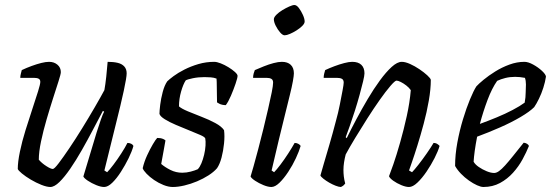

<svg xmlns="http://www.w3.org/2000/svg" viewBox="-20 -747 2201 767"><path d="M181 0Q167 0 145.5 -8.5Q124 -17 103 -29.5Q82 -42 67.5 -54Q53 -66 51 -72Q51 -100 59.5 -141Q68 -182 82 -227Q96 -272 109.5 -312.5Q123 -353 132 -382Q141 -411 141 -420Q141 -429 134.5 -432.5Q128 -436 116 -436H61Q61 -444 63.5 -453.5Q66 -463 67 -467Q86 -476 106.5 -483.5Q127 -491 145 -495.5Q163 -500 176 -500Q196 -500 209.5 -488.5Q223 -477 223 -459Q223 -451 214 -423Q205 -395 192 -354.5Q179 -314 166 -269.5Q153 -225 144 -182.5Q135 -140 135 -109Q147 -95 165 -83.5Q183 -72 191 -72Q197 -72 214.5 -95Q232 -118 257 -155Q282 -192 308.5 -235Q335 -278 358.5 -318.5Q382 -359 397 -387Q401 -409 404.5 -441Q408 -473 410 -500Q433 -500 450 -496Q467 -492 476.5 -481.5Q486 -471 486 -454Q486 -438 474.5 -384.5Q463 -331 442.5 -250Q422 -169 397 -66L408 -59Q418 -69 433.5 -89.5Q449 -110 464.5 -134Q480 -158 489 -176Q498 -176 504.5 -172.5Q511 -169 513 -164Q507 -142 493.5 -114.5Q480 -87 463 -60.5Q446 -34 428.5 -17Q411 0 396 0Q383 0 364.5 -7.5Q346 -15 331 -25Q316 -35 313 -42L366 -218Q375 -247 383 -269.5Q391 -292 396 -301L391 -304Q373 -270 351.5 -229Q330 -188 307 -147.5Q284 -107 261 -73.5Q238 -40 217.5 -20Q197 0 181 0Z M670 0Q653 0 633 -8Q613 -16 595.5 -28Q578 -40 565.5 -53Q553 -66 550 -75Q556 -101 567.5 -126Q579 -151 590.5 -170.5Q602 -190 608 -196Q615 -196 621 -195Q627 -194 632.5 -191.5Q638 -189 641 -186Q638 -169 633.5 -144Q629 -119 624 -92Q639 -79 661 -68Q683 -57 708 -57Q725 -57 742 -61.5Q759 -66 770 -71Q778 -79 784.5 -94.5Q791 -110 795.5 -129Q800 -148 801 -165.5Q802 -183 800 -194Q798 -200 779.5 -208Q761 -216 735 -226.5Q709 -237 683 -248Q657 -259 638.5 -270.5Q620 -282 617 -292Q617 -304 620 -328.5Q623 -353 630 -379.5Q637 -406 648 -422Q656 -430 673.5 -443Q691 -456 716.5 -469Q742 -482 772.5 -491Q803 -500 836 -500Q846 -500 861.5 -494Q877 -488 892.5 -478.5Q908 -469 918.5 -459.5Q929 -450 929 -444Q929 -436 921 -412.5Q913 -389 902.5 -364.5Q892 -340 882 -327Q875 -327 868 -328.5Q861 -330 855.5 -333Q850 -336 847 -338Q847 -351 846.5 -368.5Q846 -386 846 -403.5Q846 -421 845 -433Q835 -437 822 -438Q809 -439 797 -439Q772 -439 750.5 -434.5Q729 -430 722 -426Q712 -411 703.5 -381.5Q695 -352 695 -322Q705 -313 730 -302.5Q755 -292 785 -280.5Q815 -269 840 -255.5Q865 -242 875 -227Q878 -204 875 -174Q872 -144 865 -117.5Q858 -91 847 -75Q834 -60 813 -46.5Q792 -33 767 -22.5Q742 -12 716.5 -6Q691 0 670 0Z M1064 0Q1051 0 1032.5 -7.5Q1014 -15 999 -25Q984 -35 981 -42Q985 -54 993 -83Q1001 -112 1011.5 -151Q1022 -190 1032 -231.5Q1042 -273 1051 -311.5Q1060 -350 1065.5 -378Q1071 -406 1071 -417Q1071 -428 1064 -432Q1057 -436 1045 -436H991Q991 -445 993.5 -454Q996 -463 998 -467Q1014 -474 1034 -482Q1054 -490 1073 -495Q1092 -500 1106 -500Q1129 -500 1141.5 -488Q1154 -476 1154 -454Q1154 -445 1150 -422.5Q1146 -400 1137.5 -366Q1129 -332 1118 -287Q1107 -242 1093.5 -187Q1080 -132 1065 -66L1075 -59Q1085 -69 1100.5 -89.5Q1116 -110 1131.5 -134Q1147 -158 1157 -176Q1166 -176 1172.5 -172Q1179 -168 1181 -164Q1175 -143 1162 -115Q1149 -87 1131.5 -60.5Q1114 -34 1096.5 -17Q1079 0 1064 0ZM1117 -606Q1109 -606 1099 -617.5Q1089 -629 1081.5 -644Q1074 -659 1074 -670Q1074 -678 1084 -688Q1094 -698 1108 -706.5Q1122 -715 1135.5 -721Q1149 -727 1156 -727Q1165 -727 1174 -715Q1183 -703 1190 -687.5Q1197 -672 1197 -661Q1197 -653 1187.5 -643.5Q1178 -634 1164.5 -625.5Q1151 -617 1138 -611.5Q1125 -606 1117 -606Z M1342 0Q1334 0 1321 -5Q1308 -10 1295 -17.5Q1282 -25 1272 -33Q1262 -41 1260 -46Q1264 -61 1273.5 -93Q1283 -125 1296 -169.5Q1309 -214 1322 -264Q1331 -296 1337.5 -329Q1344 -362 1348.5 -386Q1353 -410 1353 -417Q1353 -428 1346 -432Q1339 -436 1326 -436H1273Q1273 -444 1275 -452.5Q1277 -461 1279 -467Q1296 -475 1316 -482.5Q1336 -490 1355 -495Q1374 -500 1387 -500Q1411 -500 1423.5 -488Q1436 -476 1436 -454Q1436 -445 1430.5 -422Q1425 -399 1416.5 -368Q1408 -337 1397.5 -304Q1387 -271 1377 -243Q1367 -215 1361 -199L1365 -195Q1382 -230 1403.5 -270.5Q1425 -311 1449 -351.5Q1473 -392 1497.5 -425.5Q1522 -459 1544.5 -479.5Q1567 -500 1585 -500Q1599 -500 1618 -491.5Q1637 -483 1655.5 -470.5Q1674 -458 1687 -446Q1700 -434 1701 -428Q1701 -391 1693 -345Q1685 -299 1672.5 -252.5Q1660 -206 1647.5 -166Q1635 -126 1625.5 -99Q1616 -72 1614 -66L1626 -59Q1635 -68 1651.5 -89Q1668 -110 1685 -134.5Q1702 -159 1712 -176Q1721 -176 1727.5 -171.5Q1734 -167 1736 -164Q1730 -143 1716 -115.5Q1702 -88 1684 -61.5Q1666 -35 1647.5 -17.5Q1629 0 1614 0Q1601 0 1583 -7.5Q1565 -15 1551 -25Q1537 -35 1534 -43Q1539 -55 1551.5 -91Q1564 -127 1578.5 -178Q1593 -229 1605 -283.5Q1617 -338 1621 -387Q1614 -397 1603 -405.5Q1592 -414 1581 -419.5Q1570 -425 1564 -425Q1558 -425 1539.5 -403.5Q1521 -382 1497 -348Q1473 -314 1447.5 -274Q1422 -234 1399 -196Q1376 -158 1361 -130Q1357 -115 1354.5 -99Q1352 -83 1352 -68Q1352 -55 1353.5 -42Q1355 -29 1359 -14Q1357 -11 1353.5 -7.5Q1350 -4 1342 0Z M1911 0Q1901 0 1885.5 -7Q1870 -14 1853 -26Q1836 -38 1821.5 -53Q1807 -68 1798 -84Q1798 -129 1807 -177.5Q1816 -226 1829.5 -270.5Q1843 -315 1857.5 -350Q1872 -385 1883 -402Q1892 -412 1912 -428.5Q1932 -445 1958.5 -461.5Q1985 -478 2015 -489Q2045 -500 2075 -500Q2090 -500 2110 -489Q2130 -478 2145 -464Q2160 -450 2161 -441Q2158 -420 2150.5 -396.5Q2143 -373 2133 -352.5Q2123 -332 2114 -319Q2096 -301 2059.5 -279.5Q2023 -258 1977.5 -238Q1932 -218 1886 -201Q1880 -170 1876.5 -144.5Q1873 -119 1872 -101Q1878 -90 1892.5 -80Q1907 -70 1924 -63Q1941 -56 1954 -56Q1963 -56 1973.5 -63.5Q1984 -71 1998 -86.5Q2012 -102 2030 -124.5Q2048 -147 2072 -177Q2080 -176 2085.5 -172.5Q2091 -169 2093 -164Q2083 -139 2067.5 -110.5Q2052 -82 2029.5 -57Q2007 -32 1977.5 -16Q1948 0 1911 0ZM1897 -252Q1930 -264 1964 -278Q1998 -292 2027.5 -307.5Q2057 -323 2076 -337Q2078 -347 2079 -358Q2080 -369 2080 -378Q2081 -394 2081 -409.5Q2081 -425 2077 -436Q2067 -438 2057 -439Q2047 -440 2038 -440Q2017 -440 1999 -435.5Q1981 -431 1966 -424Q1945 -394 1927.5 -347.5Q1910 -301 1897 -252Z"/></svg>

Font: Texturina 12pt Light
Style: Italic
Weight: 300
Italic angle: -11°
Designer: Guillermo Torres Carreño
Foundry: Omnibus-Type
Version: Version 1.002